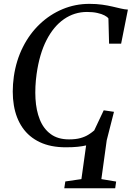

<svg xmlns="http://www.w3.org/2000/svg" viewBox="-20 -772 700 1020"><path d="M321.5 228 327 192 412.5 179.5 437.5 0.5Q418.5 5 392.5 7.8Q366.5 10.5 329.5 10.5Q249 10.5 191.5 -16.8Q134 -44 99.5 -94Q65 -144 53.5 -213Q42 -282 53.5 -365.5Q66 -451.5 101.8 -522.2Q137.5 -593 191.5 -644.2Q245.5 -695.5 312.8 -723.5Q380 -751.5 454.5 -751.5Q492.5 -751.5 522.5 -747.2Q552.5 -743 577 -737.2Q601.5 -731.5 621.5 -726.8Q641.5 -722 659.5 -721L623.5 -540H559.5L556 -674Q550 -682.5 535.2 -690.2Q520.5 -698 497 -703.2Q473.5 -708.5 442 -708.5Q375.5 -708.5 320.2 -670.5Q265 -632.5 227.2 -559Q189.5 -485.5 174.5 -379Q165 -310.5 168.5 -248Q172 -185.5 191.5 -136.8Q211 -88 249.2 -59.8Q287.5 -31.5 346.5 -31.5Q382.5 -31.5 407.5 -38.5Q432.5 -45.5 450.2 -56.8Q468 -68 480.5 -79L531 -186L585.5 -178L547 -27L518.5 179.5L597 192.5L592 228Z"/></svg>

Font: Merriweather 72pt
Style: Italic
Weight: 400
Italic angle: -7.8°
Version: Version 2.101